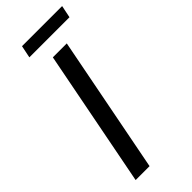

<svg xmlns="http://www.w3.org/2000/svg" viewBox="-266 -869 909 909"><g transform="rotate(-45 188.0 -414.5)"><path d="M266.6 -688 132.8 0H39.6L173.3 -688ZM376 -828.6 363.3 -766.6H94.7L107.4 -828.6Z"/></g></svg>

Font: Arimo
Style: Italic
Weight: 400
Italic angle: -12°
Designer: Steve Matteson
Foundry: Monotype Imaging Inc.
Version: Version 1.33